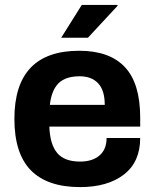

<svg xmlns="http://www.w3.org/2000/svg" viewBox="-20 -743 624 775"><path d="M227.1 -590.8 310.1 -723.1H453.1L455.1 -720.2L335 -590.8ZM303.2 12.2Q171.4 12.2 104.7 -55.4Q38.1 -123 38.1 -263.2Q38.1 -538.1 299.8 -538.1Q421.9 -538.1 483.9 -472.4Q545.9 -406.7 545.9 -268.1V-231.9H179.2Q181.6 -160.6 210.7 -125.7Q239.7 -90.8 303.2 -90.8Q352.5 -90.8 381.3 -115.2Q410.2 -139.6 410.2 -186H545.9Q545.9 -89.4 480.2 -38.6Q414.6 12.2 303.2 12.2ZM181.2 -319.8H402.8Q402.8 -378.4 376.2 -406.7Q349.6 -435.1 301.8 -435.1Q244.6 -435.1 216.3 -407Q188 -378.9 181.2 -319.8Z"/></svg>

Font: Archivo
Style: Bold
Weight: 700
Designer: Hector Gatti
Foundry: Omnibus-Type
Version: Version 2.001